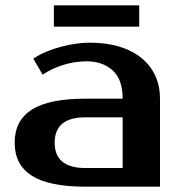

<svg xmlns="http://www.w3.org/2000/svg" viewBox="-20 -700 685 720"><path d="M185 -165Q185 -70 300 -70H440V-260H300Q185 -260 185 -165ZM440 -330Q440 -402 402.5 -436Q365 -470 305 -470Q260 -470 217 -456.5Q174 -443 140 -420L105 -480Q127 -495 153.5 -506Q180 -517 208 -524.5Q236 -532 263.5 -536Q291 -540 315 -540Q379 -540 428 -525Q477 -510 511 -482Q545 -454 562.5 -415.5Q580 -377 580 -330V0H300Q164 0 99.5 -41Q35 -82 35 -165Q35 -248 99.5 -289Q164 -330 300 -330ZM502 -600H182V-680H502Z"/></svg>

Font: Prosto One
Style: Regular
Weight: 400
Designer: Pavel Emelyanov and Jovanny lemonad
Foundry: Pavel Emelyanov and Jovanny Lemonad
Version: Version 1.001